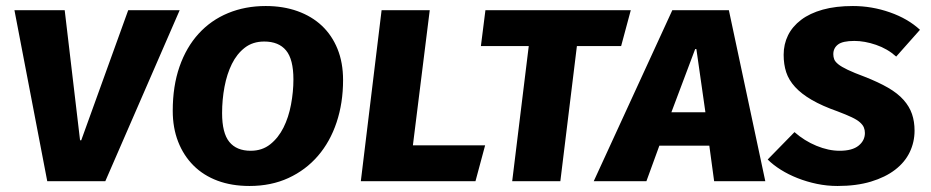

<svg xmlns="http://www.w3.org/2000/svg" viewBox="-20 -602 3094 638"><path d="M246 -136H250L406 -568H577L330 0H137L28 -568H195Z M1120 -336Q1120 -260 1098.5 -195.5Q1077 -131 1036.5 -84Q996 -37 938.5 -10.5Q881 16 809 16Q750 16 703 -1.5Q656 -19 623 -52Q590 -85 572 -131Q554 -177 554 -234Q554 -316 576.5 -380.5Q599 -445 640 -490Q681 -535 738 -558.5Q795 -582 863 -582Q921 -582 968.5 -565Q1016 -548 1049.5 -516.5Q1083 -485 1101.5 -439.5Q1120 -394 1120 -336ZM813 -101Q851 -101 878 -122.5Q905 -144 922 -178Q939 -212 947 -254.5Q955 -297 955 -338Q955 -405 930.5 -434.5Q906 -464 858 -464Q820 -464 793.5 -443.5Q767 -423 750.5 -389.5Q734 -356 726 -313.5Q718 -271 718 -226Q718 -160 742 -130.5Q766 -101 813 -101Z M1179 0 1248 -568H1408L1352 -119H1592L1560 0Z M1897 -449 1842 0H1682L1737 -449H1578L1593 -568H2076L2044 -449Z M2337 -118H2171L2128 0H1953L2214 -568H2402L2523 0H2353ZM2211 -229H2324L2294 -439H2290Z M3019 -168Q3019 -130 3003 -96.5Q2987 -63 2954.5 -38Q2922 -13 2874 1.5Q2826 16 2763 16Q2728 16 2694.5 9Q2661 2 2630.5 -10Q2600 -22 2574.5 -38Q2549 -54 2531 -72L2620 -163Q2653 -134 2693 -117.5Q2733 -101 2770 -101Q2812 -101 2833 -118Q2854 -135 2854 -160Q2854 -170 2850.5 -178.5Q2847 -187 2837.5 -195.5Q2828 -204 2810 -212.5Q2792 -221 2763 -232Q2712 -250 2677.5 -270Q2643 -290 2622 -313Q2601 -336 2592.5 -362Q2584 -388 2584 -420Q2584 -455 2598.5 -484.5Q2613 -514 2642 -536Q2671 -558 2714 -570Q2757 -582 2814 -582Q2877 -582 2937 -561Q2997 -540 3037 -503L2958 -414Q2929 -440 2891 -453Q2853 -466 2819 -466Q2780 -466 2764.5 -454Q2749 -442 2749 -422Q2749 -413 2752 -405Q2755 -397 2765.5 -388.5Q2776 -380 2797 -370Q2818 -360 2853 -347Q2899 -329 2931 -310.5Q2963 -292 2982.5 -270Q3002 -248 3010.5 -223Q3019 -198 3019 -168Z"/></svg>

Font: Qjlgwqiwhsfqbnnlvksmvfsycuq
Style: Regular
Weight: 700
Italic angle: -8°
Designer: Carrois Corporate & Edenspiekermann
Foundry: Carrois Corporate GbR & Edenspiekermann AG
Version: Version 2.001